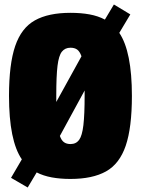

<svg xmlns="http://www.w3.org/2000/svg" viewBox="-20 -785 626 853"><path d="M293 10Q247 10 209.5 3Q172 -4 143 -19L103 48L29 5L77 -77Q20 -160 20 -359Q20 -500 47.5 -580.5Q75 -661 135 -694.5Q195 -728 293 -728Q340 -728 378 -721Q416 -714 446 -698L486 -765L559 -721L510 -639Q566 -556 566 -359Q566 -218 538.5 -137.5Q511 -57 451 -23.5Q391 10 293 10ZM230 -361Q230 -345 230 -332L342 -535Q334 -557 322.5 -565Q311 -573 293 -573Q269 -573 255 -555.5Q241 -538 235.5 -492.5Q230 -447 230 -361ZM356 -361Q356 -373 356 -383L246 -181Q253 -161 264.5 -153Q276 -145 293 -145Q318 -145 331.5 -163.5Q345 -182 350.5 -229Q356 -276 356 -361Z"/></svg>

Font: Protest Strike
Style: Regular
Weight: 400
Designer: Octavio Pardo
Foundry: Ashler Design
Version: Version 2.005; ttfautohint (v1.8.4.7-5d5b)